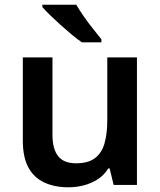

<svg xmlns="http://www.w3.org/2000/svg" viewBox="-20 -786 682 816"><path d="M562 -542V0H463L446 -70H440Q423 -42 396 -24.5Q369 -7 337 1.5Q305 10 271 10Q211 10 167 -11Q123 -32 100 -75.5Q77 -119 77 -188V-542H203V-213Q203 -153 227 -122.5Q251 -92 303 -92Q354 -92 383 -113.5Q412 -135 424 -176Q436 -217 436 -277V-542ZM304 -766Q317 -744 336 -716.5Q355 -689 375.5 -663.5Q396 -638 411 -619V-606H328Q309 -619 285.5 -638.5Q262 -658 237.5 -680Q213 -702 192.5 -722Q172 -742 160 -756V-766Z"/></svg>

Font: Noto Sans Hebrew SemiBold
Style: Regular
Weight: 600
Designer: Monotype Design Team
Foundry: Monotype Imaging Inc.
Version: Version 2.003